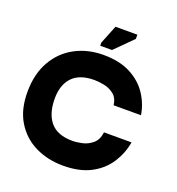

<svg xmlns="http://www.w3.org/2000/svg" viewBox="-133 -831 874 949"><g transform="rotate(20 304.0 -357.0)"><path d="M303 10Q223 10 157 -22Q91 -54 52 -118Q13 -182 14 -277Q15 -370 53.5 -436.5Q92 -503 158 -538Q224 -573 306 -573Q391 -573 449 -542.5Q507 -512 539.5 -462.5Q572 -413 581 -356H437Q432 -394 408.5 -412Q385 -430 356.5 -435.5Q328 -441 306 -441Q228 -441 190 -400.5Q152 -360 152 -288Q152 -209 189 -165Q226 -121 305 -121Q328 -121 357 -127.5Q386 -134 409.5 -154Q433 -174 438 -214H583Q573 -155 540 -103.5Q507 -52 448.5 -21Q390 10 303 10ZM336 -610H274V-627L313 -724H428V-702Z"/></g></svg>

Font: Darker Grotesque Light Black
Style: Regular
Weight: 900
Version: Version 1.000;gftools[0.9.28]